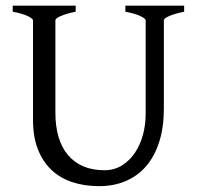

<svg xmlns="http://www.w3.org/2000/svg" viewBox="-20 -635 694 670"><path d="M622.6 -594.2Q589.4 -587.4 570.6 -579.1Q551.8 -570.8 551.8 -564V-255.9Q551.8 -191.9 536.1 -141.6Q520.5 -91.3 491.2 -56.6Q461.9 -22 419.9 -3.7Q377.9 14.6 325.2 14.6Q274.9 14.6 232.7 0.7Q190.4 -13.2 159.9 -41.7Q129.4 -70.3 112.3 -113.8Q95.2 -157.2 95.2 -216.8V-564Q95.2 -569.8 77.4 -578.6Q59.6 -587.4 24.4 -594.2V-615.2H244.1V-594.2Q210.9 -587.4 192.1 -579.1Q173.3 -570.8 173.3 -564V-241.2Q173.3 -194.3 184.3 -157.2Q195.3 -120.1 217 -94.2Q238.8 -68.4 270.5 -54.7Q302.2 -41 344.2 -41Q378.9 -41 405.8 -57.9Q432.6 -74.7 450.9 -102.1Q469.2 -129.4 478.8 -164.6Q488.3 -199.7 488.3 -235.8V-564Q488.3 -569.8 470.5 -578.6Q452.6 -587.4 417.5 -594.2V-615.2H622.6Z"/></svg>

Font: Akkhara
Style: Regular
Weight: 400
Designer: J. Victor Gaultney
Version: Version 1.00 June 13, 2006, initial release